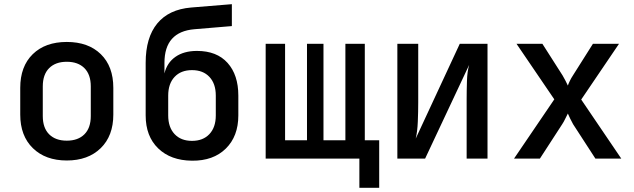

<svg xmlns="http://www.w3.org/2000/svg" viewBox="-20 -760 3040 920"><path d="M300 9Q198 9 137.5 -50Q77 -109 77 -211V-339Q77 -442 137 -500.5Q197 -559 300 -559Q403 -559 463 -500.5Q523 -442 523 -339V-211Q523 -109 462.5 -50Q402 9 300 9ZM300 -86Q354 -86 384.5 -116.5Q415 -147 415 -204V-346Q415 -403 384.5 -433.5Q354 -464 300 -464Q246 -464 215.5 -433.5Q185 -403 185 -346V-204Q185 -147 215.5 -116.5Q246 -86 300 -86Z M900 10Q798 9 738 -49Q678 -107 678 -207V-459Q678 -580 733.5 -647.5Q789 -715 896 -724L1091 -740V-635L912 -620Q768 -608 768 -459V-408Q780 -459 820.5 -487.5Q861 -516 924 -516Q1019 -516 1070.5 -458.5Q1122 -401 1122 -302V-207Q1122 -107 1062 -48Q1002 11 900 10ZM900 -85Q953 -85 983.5 -117.5Q1014 -150 1014 -207V-302Q1014 -359 983.5 -391.5Q953 -424 900 -424Q847 -424 816.5 -391.5Q786 -359 786 -302V-207Q786 -150 816.5 -117.5Q847 -85 900 -85Z M1702 140V0H1253V-550H1346V-88H1451V-550H1530V-88H1635V-550H1728V-88H1797V140Z M1884 0V-550H1984V-269Q1984 -225 1982 -177Q1980 -129 1972 -96L2183 -550H2316V0H2216V-281Q2216 -326 2217.5 -372Q2219 -418 2228 -449L2017 0Z M2443 0 2636 -284 2455 -550H2579L2676 -398Q2683 -386 2690 -372.5Q2697 -359 2701 -350Q2704 -359 2710.5 -372.5Q2717 -386 2725 -398L2821 -550H2946L2765 -283L2957 0H2833L2726 -165Q2719 -177 2712 -192Q2705 -207 2701 -216Q2696 -207 2689 -192Q2682 -177 2674 -165L2567 0Z"/></svg>

Font: JetBrains Mono NL SemiBold
Style: Regular
Weight: 600
Designer: Philipp Nurullin, Konstantin Bulenkov
Foundry: JetBrains
Version: Version 2.304; ttfautohint (v1.8.4.7-5d5b)